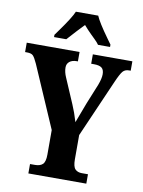

<svg xmlns="http://www.w3.org/2000/svg" viewBox="-99 -999 797 1067"><g transform="rotate(10 299.0 -465.5)"><path d="M137 -53H165Q194 -53 208.5 -67Q223 -81 223 -121V-260L72 -608Q57 -641 47 -651Q37 -661 13 -661H2V-714H300V-661H294Q268 -661 253 -649Q238 -637 238 -616Q238 -590 251 -561L311 -421Q329 -380 345 -326Q354 -352 368 -387L388 -440L434 -553Q448 -590 448 -614Q448 -640 434.5 -650.5Q421 -661 391 -661H375V-714H598V-661H588Q566 -661 553.5 -646.5Q541 -632 520 -584L378 -259V-122Q378 -81 391.5 -67Q405 -53 429 -53H464V0H137ZM146 -784 169 -816Q226 -895 241 -931H367Q382 -895 439 -816L462 -784V-771H394Q386 -783 369.5 -799Q353 -815 348 -820Q340 -828 325.5 -843Q311 -858 304 -867L265 -826Q223 -781 215 -771H146Z"/></g></svg>

Font: Noto Serif CondExtraBold
Style: Regular
Weight: 800
Width: 3
Designer: Monotype Design Team
Foundry: Monotype Imaging Inc.
Version: Version 1.001